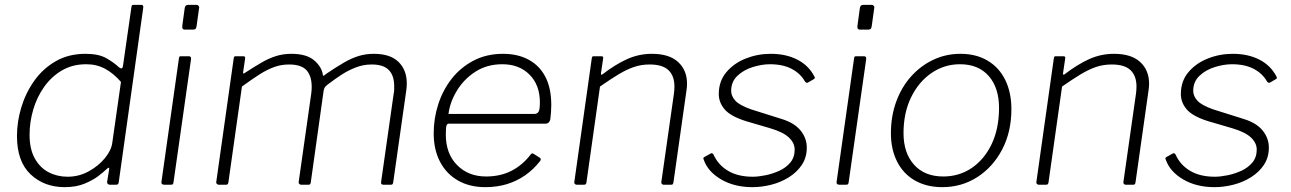

<svg xmlns="http://www.w3.org/2000/svg" viewBox="-20 -762 5325 792"><path d="M433 0Q428 0 424.5 -3.5Q421 -7 422 -13L430 -62Q432 -70 428.5 -70Q425 -70 418 -63Q409 -54 386.5 -36.5Q364 -19 329 -4.5Q294 10 247 10Q162 10 106 -43Q50 -96 50 -201Q50 -260 68 -319.5Q86 -379 121.5 -429Q157 -479 210 -509.5Q263 -540 333 -540Q387 -540 418.5 -522Q450 -504 470 -485Q479 -478 483 -480.5Q487 -483 488 -495L522 -732Q523 -738 524.5 -740Q526 -742 532 -742H563Q572 -742 571 -731L470 -12Q469 -4 466.5 -2Q464 0 457 0ZM479 -424Q449 -459 414 -478Q379 -497 336 -497Q279 -497 235.5 -471.5Q192 -446 162 -403.5Q132 -361 117 -309.5Q102 -258 102 -206Q102 -147 123.5 -108.5Q145 -70 180.5 -51.5Q216 -33 259 -33Q306 -33 346.5 -55.5Q387 -78 413 -110Q439 -142 443 -172Z M696 -12Q695 -4 693 -2Q691 0 683 0H658Q651 0 648 -3Q645 -6 646 -12L718 -521Q719 -527 720.5 -528.5Q722 -530 727 -530H759Q764 -530 766.5 -527Q769 -524 768 -518ZM791 -655Q790 -648 787.5 -644Q785 -640 777 -640H742Q735 -640 733 -644.5Q731 -649 732 -656L742 -729Q744 -742 756 -742H791Q796 -742 799.5 -737.5Q803 -733 801 -727Z M882 0Q878 0 874.5 -3.5Q871 -7 872 -11L944 -521Q945 -527 946.5 -528.5Q948 -530 952 -530H983Q988 -530 990 -528Q992 -526 991 -520L983 -465Q982 -455 988 -460Q1028 -486 1059 -504Q1090 -522 1119.5 -531Q1149 -540 1182 -540Q1245 -540 1276.5 -512.5Q1308 -485 1312 -452Q1313 -448 1317.5 -451Q1322 -454 1328 -459Q1368 -486 1399 -504Q1430 -522 1459.5 -531Q1489 -540 1522 -540Q1590 -540 1624 -506.5Q1658 -473 1658 -418Q1658 -411 1657.5 -404.5Q1657 -398 1656 -390L1602 -10Q1601 -4 1599 -2Q1597 0 1592 0H1562Q1550 0 1552 -11L1604 -376Q1606 -384 1606 -392.5Q1606 -401 1606 -407Q1606 -450 1584 -473Q1562 -496 1513 -496Q1478 -496 1445.5 -483Q1413 -470 1386 -452Q1359 -434 1338 -418Q1328 -411 1322.5 -405Q1317 -399 1315 -388L1262 -10Q1261 -4 1259 -2Q1257 0 1252 0H1222Q1218 0 1214.5 -3.5Q1211 -7 1212 -11L1264 -377Q1271 -433 1250.5 -464.5Q1230 -496 1173 -496Q1140 -496 1111 -485.5Q1082 -475 1050.5 -455Q1019 -435 978 -405L922 -9Q921 -4 919 -2Q917 0 912 0H882Z M1982 10Q1917 10 1869 -17.5Q1821 -45 1795 -95Q1769 -145 1769 -212Q1769 -274 1788 -332.5Q1807 -391 1843.5 -437.5Q1880 -484 1933.5 -512Q1987 -540 2055 -540Q2117 -540 2162 -515Q2207 -490 2230.5 -443.5Q2254 -397 2254 -329Q2254 -315 2253 -300.5Q2252 -286 2250 -270Q2249 -263 2244 -257.5Q2239 -252 2231 -252H1831Q1825 -252 1822 -244.5Q1819 -237 1819 -207Q1819 -128 1865.5 -81Q1912 -34 1985 -34Q2044 -34 2090 -57.5Q2136 -81 2170 -126Q2174 -130 2176.5 -129.5Q2179 -129 2182 -127L2207 -111Q2213 -107 2209 -99Q2180 -62 2145 -38Q2110 -14 2069.5 -2Q2029 10 1982 10ZM2184 -292Q2195 -292 2201 -300Q2207 -308 2207 -340Q2207 -411 2164.5 -454Q2122 -497 2052 -497Q1989 -497 1941.5 -466.5Q1894 -436 1865 -388.5Q1836 -341 1830 -292Z M2359 0Q2354 0 2351 -3.5Q2348 -7 2349 -11L2421 -521Q2422 -527 2423.5 -528.5Q2425 -530 2429 -530H2460Q2465 -530 2467 -528Q2469 -526 2468 -521L2459 -460Q2458 -450 2466 -456Q2518 -496 2566.5 -518Q2615 -540 2669 -540Q2741 -540 2777.5 -506Q2814 -472 2814 -417Q2814 -411 2813.5 -404.5Q2813 -398 2812 -391L2758 -10Q2757 -4 2755 -2Q2753 0 2748 0H2717Q2713 0 2710 -3.5Q2707 -7 2708 -11L2760 -376Q2761 -384 2761.5 -391.5Q2762 -399 2762 -405Q2762 -449 2737.5 -472.5Q2713 -496 2660 -496Q2625 -496 2594.5 -485.5Q2564 -475 2531 -455Q2498 -435 2455 -405L2399 -9Q2398 -4 2396 -2Q2394 0 2388 0H2359Z M3084 10Q3009 10 2954.5 -22Q2900 -54 2883 -103Q2879 -111 2885 -114L2912 -129Q2915 -131 2918 -129.5Q2921 -128 2923 -125Q2942 -82 2983 -57.5Q3024 -33 3085 -33Q3108 -33 3137.5 -39Q3167 -45 3194.5 -57.5Q3222 -70 3240 -91.5Q3258 -113 3258 -145Q3258 -172 3234.5 -194.5Q3211 -217 3157 -233L3058 -262Q2994 -282 2969.5 -310.5Q2945 -339 2945 -374Q2945 -427 2976 -464Q3007 -501 3056 -520.5Q3105 -540 3159 -540Q3223 -540 3270 -515.5Q3317 -491 3340 -445Q3342 -442 3341 -439.5Q3340 -437 3336 -435L3312 -421Q3309 -420 3306.5 -421Q3304 -422 3301 -425Q3282 -459 3245.5 -478Q3209 -497 3156 -497Q3123 -497 3085.5 -485.5Q3048 -474 3022 -449.5Q2996 -425 2996 -387Q2996 -366 3013 -347Q3030 -328 3078 -311L3205 -271Q3257 -255 3282.5 -223.5Q3308 -192 3308 -153Q3308 -113 3288 -82.5Q3268 -52 3234.5 -31Q3201 -10 3161.5 0Q3122 10 3084 10Z M3481 -12Q3480 -4 3478 -2Q3476 0 3468 0H3443Q3436 0 3433 -3Q3430 -6 3431 -12L3503 -521Q3504 -527 3505.5 -528.5Q3507 -530 3512 -530H3544Q3549 -530 3551.5 -527Q3554 -524 3553 -518ZM3576 -655Q3575 -648 3572.5 -644Q3570 -640 3562 -640H3527Q3520 -640 3518 -644.5Q3516 -649 3517 -656L3527 -729Q3529 -742 3541 -742H3576Q3581 -742 3584.5 -737.5Q3588 -733 3586 -727Z M3867 10Q3802 10 3754 -17.5Q3706 -45 3680.5 -95.5Q3655 -146 3655 -212Q3655 -283 3677 -343Q3699 -403 3738.5 -447Q3778 -491 3830 -515.5Q3882 -540 3942 -540Q4007 -540 4054.5 -511.5Q4102 -483 4127 -431.5Q4152 -380 4152 -312Q4152 -218 4114 -145.5Q4076 -73 4011.5 -31.5Q3947 10 3867 10ZM3871 -34Q3937 -34 3989 -69.5Q4041 -105 4071 -168.5Q4101 -232 4101 -317Q4101 -400 4058.5 -448.5Q4016 -497 3940 -497Q3875 -497 3822 -460.5Q3769 -424 3738 -360Q3707 -296 3707 -213Q3707 -131 3750.5 -82.5Q3794 -34 3871 -34Z M4265 0Q4260 0 4257 -3.5Q4254 -7 4255 -11L4327 -521Q4328 -527 4329.5 -528.5Q4331 -530 4335 -530H4366Q4371 -530 4373 -528Q4375 -526 4374 -521L4365 -460Q4364 -450 4372 -456Q4424 -496 4472.5 -518Q4521 -540 4575 -540Q4647 -540 4683.5 -506Q4720 -472 4720 -417Q4720 -411 4719.5 -404.5Q4719 -398 4718 -391L4664 -10Q4663 -4 4661 -2Q4659 0 4654 0H4623Q4619 0 4616 -3.5Q4613 -7 4614 -11L4666 -376Q4667 -384 4667.5 -391.5Q4668 -399 4668 -405Q4668 -449 4643.5 -472.5Q4619 -496 4566 -496Q4531 -496 4500.5 -485.5Q4470 -475 4437 -455Q4404 -435 4361 -405L4305 -9Q4304 -4 4302 -2Q4300 0 4294 0H4265Z M4990 10Q4915 10 4860.5 -22Q4806 -54 4789 -103Q4785 -111 4791 -114L4818 -129Q4821 -131 4824 -129.5Q4827 -128 4829 -125Q4848 -82 4889 -57.5Q4930 -33 4991 -33Q5014 -33 5043.5 -39Q5073 -45 5100.5 -57.5Q5128 -70 5146 -91.5Q5164 -113 5164 -145Q5164 -172 5140.5 -194.5Q5117 -217 5063 -233L4964 -262Q4900 -282 4875.5 -310.5Q4851 -339 4851 -374Q4851 -427 4882 -464Q4913 -501 4962 -520.5Q5011 -540 5065 -540Q5129 -540 5176 -515.5Q5223 -491 5246 -445Q5248 -442 5247 -439.5Q5246 -437 5242 -435L5218 -421Q5215 -420 5212.5 -421Q5210 -422 5207 -425Q5188 -459 5151.5 -478Q5115 -497 5062 -497Q5029 -497 4991.5 -485.5Q4954 -474 4928 -449.5Q4902 -425 4902 -387Q4902 -366 4919 -347Q4936 -328 4984 -311L5111 -271Q5163 -255 5188.5 -223.5Q5214 -192 5214 -153Q5214 -113 5194 -82.5Q5174 -52 5140.5 -31Q5107 -10 5067.5 0Q5028 10 4990 10Z"/></svg>

Font: Libre Franklin ExtraLight
Style: Italic
Weight: 250
Italic angle: -8°
Designer: Pablo Impallari, Rodrigo Fuenzalida, Nhung Nguyen
Foundry: Impallari Type
Version: Version 3.000